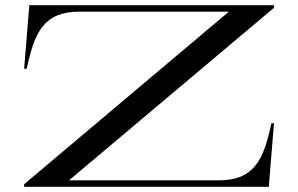

<svg xmlns="http://www.w3.org/2000/svg" viewBox="-20 -720 1149 740"><path d="M73 0H1016L1036 -245H1026C996 -104 960 -25 823 -25H246L1036 -690V-700H93L73 -455H83C113 -596 149 -675 286 -675H862L73 -10Z"/></svg>

Font: Sprat Extended
Style: Regular
Weight: 400
Width: 9
Designer: Ethan Nakache
Foundry: Collletttivo
Version: Version 2.000;Glyphs 3.2 (3217)